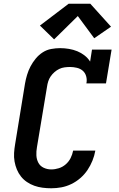

<svg xmlns="http://www.w3.org/2000/svg" viewBox="-20 -1001 640 1029"><path d="M255 8Q231 8 208 5Q185 2 164 -5.5Q143 -13 124.5 -25.5Q106 -38 92.5 -55Q79 -72 70.5 -92.5Q62 -113 58 -135.5Q54 -158 55.5 -181.5Q57 -205 61 -228L114 -553Q118 -576 125 -599.5Q132 -623 143.5 -645Q155 -667 171.5 -687Q188 -707 209 -720.5Q230 -734 254.5 -738.5Q279 -743 302 -743Q326 -743 349.5 -739Q373 -735 394 -726.5Q415 -718 433 -704Q451 -690 463 -671L473 -735H578L548 -554H443Q447 -573 442 -591.5Q437 -610 424 -621.5Q411 -633 392.5 -637.5Q374 -642 355 -642Q341 -642 326 -640Q311 -638 297.5 -631.5Q284 -625 272 -614.5Q260 -604 251.5 -591.5Q243 -579 238.5 -565Q234 -551 232 -536L178 -212Q174 -190 175 -168.5Q176 -147 185.5 -129Q195 -111 214 -102Q233 -93 255 -93Q275 -93 295.5 -99.5Q316 -106 332.5 -120.5Q349 -135 358.5 -154Q368 -173 372 -194H491Q486 -166 475.5 -140Q465 -114 449 -90Q433 -66 410.5 -46.5Q388 -27 362 -14.5Q336 -2 309 3Q282 8 255 8ZM270 -790 194 -864 348 -981H464L575 -858L485 -796L397 -915Z"/></svg>

Font: Iosevka Curly Slab ExObl
Style: Bold
Weight: 700
Width: 7
Italic angle: -9°
Monospace: yes
Designer: Belleve Invis
Foundry: Belleve Invis
Version: Version 11.0.0; ttfautohint (v1.8.3)